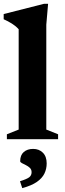

<svg xmlns="http://www.w3.org/2000/svg" viewBox="-20 -738 345 1018"><path d="M225.5 -51 288 -26V0H16.5V-26L79 -51V-583Q71 -592 60 -600.8Q49 -609.5 34 -618.2Q19 -627 -0.5 -636V-663.5L214 -718H235L225.5 -607ZM86 223Q124 211 135.8 201.2Q147.5 191.5 147.5 175Q147.5 161 138.5 152.2Q129.5 143.5 117.2 137.5Q105 131.5 96 126.8Q87 122 87 116.5Q87 84.5 106 68Q125 51.5 156 51.5Q187 51.5 207.2 71.5Q227.5 91.5 227.5 128.5Q227.5 157.5 215.5 182.2Q203.5 207 175.5 226.5Q147.5 246 98 259.5Z"/></svg>

Font: Newsreader 16pt 16pt
Style: Bold
Weight: 700
Version: Version 1.003